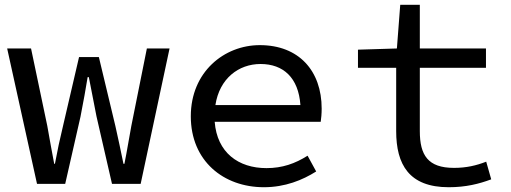

<svg xmlns="http://www.w3.org/2000/svg" viewBox="-20 -770 2140 804"><path d="M10 -567 135 0H253L317 -281C330 -347 339 -398 347 -447H352C364 -389 373 -336 384 -283L449 0H569L690 -567H595L530 -243C520 -190 512 -138 501 -84H497C486 -138 475 -190 463 -243L394 -531H311L244 -243C231 -190 220 -138 210 -84H207C197 -138 187 -190 178 -243L110 -567Z M1327 -315C1327 -474 1231 -581 1068 -581C919 -581 779 -469 779 -283C779 -96 916 14 1085 14C1174 14 1247 -16 1304 -52L1268 -118C1216 -85 1162 -66 1096 -66C978 -66 889 -131 879 -260H1323C1325 -273 1327 -294 1327 -315ZM1071 -502C1166 -502 1230 -445 1238 -330H882C899 -441 979 -502 1071 -502Z M1639 -221C1639 -81 1693 14 1859 14C1931 14 1986 0 2037 -19L2016 -93C1975 -77 1933 -67 1881 -67C1772 -67 1738 -120 1738 -221V-486H2015V-567H1738V-750H1656L1642 -567L1479 -562V-486H1639Z"/></svg>

Font: Kawkab Mono Light
Style: Bold
Weight: 400
Monospace: yes
Designer: Abdullah Arif
Foundry: Abdullah Arif
Version: Version 1.000;PS 000.500;hotconv 1.0.88;makeotf.lib2.5.64775